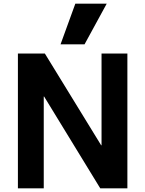

<svg xmlns="http://www.w3.org/2000/svg" viewBox="-20 -1020 787 1040"><path d="M77 0V-730H223L528 -233H530V-730H670V0H523L219 -497H217V0ZM438 -780H308L388 -1000H558Z"/></svg>

Font: M PLUS 1
Style: Bold
Weight: 700
Designer: Coji Morishita
Foundry: UNDERFOREST DESIGN
Version: Version 1.001